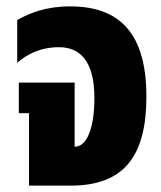

<svg xmlns="http://www.w3.org/2000/svg" viewBox="-20 -582 505 602"><path d="M71 0H202C374 0 439 -99 439 -279C439 -471 361 -562 200 -562C124 -562 72 -541 34 -519V-385C63 -411 106 -434 165 -434C228 -434 276 -394 276 -275C276 -175 250 -122 215 -122H214V-323H39V-227H71Z"/></svg>

Font: Noto Sans Thai ExtCond Blk
Style: Regular
Weight: 900
Width: 2
Designer: Monotype Design Team
Foundry: Monotype Imaging Inc.
Version: Version 2.002